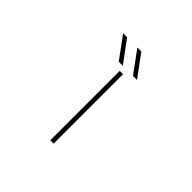

<svg xmlns="http://www.w3.org/2000/svg" viewBox="-218 -1192 1436 1436"><g transform="rotate(45 500.0 -473.5)"><path d="M492.2 2V-732.4H527.3V2ZM588.9 -775.4 461.9 -949.2H503.9L631.8 -775.4ZM438.5 -775.4 311.5 -949.2H353.5L481.4 -775.4Z"/></g></svg>

Font: Gen Shin Gothic Monospace ExtraLight
Style: Regular
Weight: 200
Designer: [Source Han Sans]
Ryoko NISHIZUKA  (kana & ideographs); Paul D. Hunt (Latin, Greek & Cyrillic); Wenlong ZHANG  (bopomofo
Version: Version 1.002.20150607